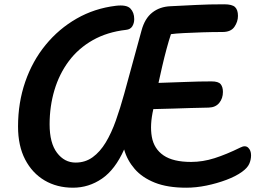

<svg xmlns="http://www.w3.org/2000/svg" viewBox="-20 -869 1189 894"><path d="M320 5Q245 5 187.5 -29Q130 -63 97 -126.5Q64 -190 64 -280Q64 -391 97.5 -488Q131 -585 192.5 -660Q254 -735 337 -782.5Q420 -830 519 -842Q569 -848 587 -829.5Q605 -811 605 -780Q605 -761 596 -746.5Q587 -732 567 -730Q479 -720 412 -682Q345 -644 300.5 -584.5Q256 -525 233.5 -449.5Q211 -374 211 -290Q211 -203 245.5 -157.5Q280 -112 332 -112Q377 -112 411.5 -137Q446 -162 472.5 -206Q499 -250 519.5 -308Q540 -366 558 -431L639 -727Q654 -783 689 -810.5Q724 -838 774 -840Q837 -843 894.5 -846Q952 -849 1024 -849Q1061 -849 1074.5 -836Q1088 -823 1088 -795Q1088 -768 1071.5 -744Q1055 -720 1016 -720Q970 -720 922.5 -718.5Q875 -717 836 -715Q797 -713 776 -710Q766 -680 755.5 -641Q745 -602 735.5 -561Q726 -520 718 -483Q785 -485 846 -487.5Q907 -490 965 -490Q997 -490 1007.5 -477Q1018 -464 1018 -441Q1018 -411 1001 -390Q984 -369 952 -368Q905 -367 867 -366Q829 -365 789 -363.5Q749 -362 694 -361Q677 -287 687 -231.5Q697 -176 741.5 -145.5Q786 -115 870 -115Q924 -115 979 -132.5Q1034 -150 1099 -182Q1122 -194 1135.5 -181.5Q1149 -169 1149 -146Q1149 -125 1140.5 -106Q1132 -87 1107 -69Q1078 -48 1034 -31.5Q990 -15 941.5 -5Q893 5 847 5Q760 5 701 -18.5Q642 -42 607 -82.5Q572 -123 558 -173Q516 -79 454.5 -37Q393 5 320 5Z"/></svg>

Font: Pacifico
Style: Regular
Weight: 400
Designer: Vernon Adams
Foundry: Vernon Adams
Version: Version 3.010; ttfautohint (v1.8.4.7-5d5b)